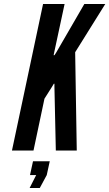

<svg xmlns="http://www.w3.org/2000/svg" viewBox="-20 -755 548 963"><path d="M40 0H148L203 -260L241 -320L250 -335H253V-320L260 0H365L357 -493L508 -735H403L261 -490L253 -478H249L251.5 -490.5L304 -735H196ZM128.5 188H179.5L214.5 123L229.5 54H145.5L130.5 123H161.5Z"/></svg>

Font: League Gothic
Style: Italic
Weight: 400
Designer: The League of Moveable Type
Version: Version 1.600; ttfautohint (v1.8.3)